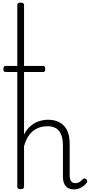

<svg xmlns="http://www.w3.org/2000/svg" viewBox="-20 -1440 691 1477"><path d="M548 17Q528 17 512 10.5Q496 4 485.5 -8Q475 -20 469.5 -38.5Q464 -57 464 -82V-326Q464 -393 435.5 -431Q407 -469 343 -469Q315 -469 288.5 -461Q262 -453 238.5 -435.5Q215 -418 196 -388.5Q177 -359 165 -315V-4Q165 6 158.5 10.5Q152 15 138 15Q125 15 119 10.5Q113 6 113 -4V-1401Q113 -1411 119 -1415.5Q125 -1420 138 -1420Q152 -1420 158.5 -1415.5Q165 -1411 165 -1401V-405Q182 -438 203 -459.5Q224 -481 248.5 -494Q273 -507 299 -513Q325 -519 350 -519Q398 -519 435.5 -500Q473 -481 494.5 -440.5Q516 -400 516 -334V-94Q516 -74 520.5 -60Q525 -46 534.5 -38.5Q544 -31 558 -31Q569 -31 578.5 -34Q588 -37 598 -44.5Q608 -52 618 -62Q624 -68 630 -67.5Q636 -67 644 -60Q650 -54 651 -47.5Q652 -41 647 -34Q636 -19 619.5 -7Q603 5 585 11Q567 17 548 17ZM25 -886Q14 -886 10 -892Q6 -898 6 -908Q6 -919 10 -926Q14 -933 25 -933H309Q321 -933 324.5 -926Q328 -919 328 -908Q328 -898 324.5 -892Q321 -886 309 -886Z"/></svg>

Font: Playwrite BE WAL ExtraLight
Style: Regular
Weight: 250
Version: Version 1.002